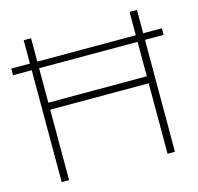

<svg xmlns="http://www.w3.org/2000/svg" viewBox="-108 -841 985 953"><g transform="rotate(-15 385.0 -364.5)"><path d="M94 -729H132V0H94ZM638 -729H676V0H638ZM112 -398H658V-362H112ZM-2 -609H772V-575H-2Z"/></g></svg>

Font: Mona Sans VF XLt
Style: Regular
Weight: 200
Designer: Deni Anggara
Foundry: GitHub
Version: Version 2.000;Glyphs 3.2.3 (3260)